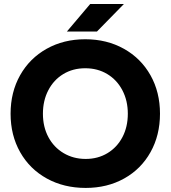

<svg xmlns="http://www.w3.org/2000/svg" viewBox="-20 -911 838 943"><path d="M32 -352.5Q32 -458.4 78.8 -541.5Q125.6 -624.6 209.1 -671.4Q292.6 -718.2 398.6 -718.2Q504.9 -718.2 588.5 -671.4Q672.2 -624.6 719 -541.6Q765.8 -458.5 765.8 -352.7Q765.8 -246.8 719.2 -163.6Q672.7 -80.4 589.6 -34.2Q506.6 12 400.8 12Q293.9 12 210.1 -34.2Q126.3 -80.3 79.1 -163.4Q32 -246.5 32 -352.5ZM607.8 -352.4Q607.8 -416.9 581 -467.8Q554.2 -518.8 506.8 -547.3Q459.4 -575.8 398.6 -575.8Q338.2 -575.8 291 -547.3Q243.8 -518.8 217.3 -467.8Q190.8 -416.9 190.8 -352.4Q190.8 -288 217.6 -237.7Q244.4 -187.4 292.5 -158.9Q340.6 -130.4 400.8 -130.4Q460.9 -130.4 508 -158.9Q555.1 -187.4 581.5 -237.7Q607.8 -288 607.8 -352.4ZM423 -891.4H588.6L456 -756H308.4Z"/></svg>

Font: 寒蝉端黑体 Light
Style: Regular
Weight: 300
Designer: ChillDuanSans {Warren2060}; 
Source Han Sans {Ryoko NISHIZUKA 西塚涼子 (kana, bopomofo & ideographs); Paul D. Hunt (Latin, G
Foundry: ChillType&Adobe
Version: Version 1.300;Glyphs 3.3 (3306)